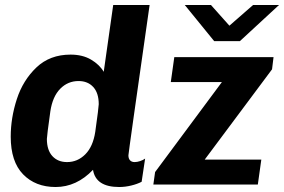

<svg xmlns="http://www.w3.org/2000/svg" viewBox="-20 -740 1139 770"><path d="M396 -452 434 -720H580Q495 -126 495 -117Q495 -104 501.5 -97Q508 -90 520 -90Q530 -90 542 -94Q554 -98 562 -104L548 -11Q531 -2 506.5 4Q482 10 458 10Q364 10 353 -59Q287 10 203 10Q122 10 72.5 -41Q23 -92 23 -192Q23 -267 47.5 -342.5Q72 -418 126 -469.5Q180 -521 263 -521Q311 -521 345 -501Q379 -481 396 -452ZM182 -294Q168 -194 168 -183Q168 -138 190 -114Q212 -90 249 -90Q291 -90 322 -121Q353 -152 362 -211Q376 -311 376 -322Q376 -367 354 -391Q332 -415 295 -415Q252 -415 221.5 -384Q191 -353 182 -294ZM1077 -511 1071 -462 801 -100H1028L1014 0H595L602 -50L870 -411H665L679 -511ZM900 -637 995 -720H1099L942 -575H839L721 -720H826Z"/></svg>

Font: Chivo
Style: Bold Italic
Weight: 700
Italic angle: -8.05°
Designer: Hector Gatti
Foundry: Omnibus-Type
Version: Version 1.007